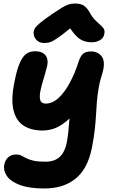

<svg xmlns="http://www.w3.org/2000/svg" viewBox="-20 -809 651 1090"><path d="M232 261Q145 261 92.5 241Q40 221 19 190Q-2 159 4 126Q10 98 27.5 83Q45 68 72 68Q89 68 100.5 74Q112 80 128 88.5Q144 97 169 103Q194 109 238 109Q273 109 297.5 96.5Q322 84 336.5 60.5Q351 37 358 5Q365 -32 368 -61.5Q371 -91 373 -119.5Q375 -148 378.5 -180Q382 -212 390 -252L441 -218Q411 -172 381 -142.5Q351 -113 323 -96.5Q295 -80 269.5 -74Q244 -68 223 -68Q156 -68 113 -96.5Q70 -125 56 -186Q42 -247 62 -343Q76 -417 93.5 -454.5Q111 -492 131.5 -505Q152 -518 178 -518Q209 -518 226 -506.5Q243 -495 248 -475.5Q253 -456 247 -432Q239 -398 227.5 -361.5Q216 -325 209.5 -293Q203 -261 208.5 -241Q214 -221 240 -221Q278 -221 313 -253.5Q348 -286 377 -340.5Q406 -395 426 -458Q436 -490 451.5 -503.5Q467 -517 496 -517Q516 -517 532 -509.5Q548 -502 558 -488Q568 -474 569.5 -452Q571 -430 563 -400Q547 -350 540 -309Q533 -268 530 -231Q527 -194 525 -156Q523 -118 518 -73Q513 -28 502 29Q489 94 464 138.5Q439 183 403 210Q367 237 324 249Q281 261 232 261ZM231 -565Q212 -565 198.5 -573Q185 -581 177.5 -595.5Q170 -610 171 -627Q172 -638 178.5 -649Q185 -660 207 -678.5Q229 -697 277 -730Q310 -752 331 -765Q352 -778 369 -783.5Q386 -789 406 -789Q438 -789 456 -777Q474 -765 488 -740Q504 -711 520.5 -694.5Q537 -678 550 -667Q563 -656 569.5 -645Q576 -634 572 -615Q568 -593 547.5 -581Q527 -569 502 -569Q473 -569 450 -578.5Q427 -588 405 -613Q383 -638 357 -682L418 -681Q367 -638 335.5 -614Q304 -590 285.5 -579.5Q267 -569 255 -567Q243 -565 231 -565Z"/></svg>

Font: Shantell Sans
Style: Bold Italic
Weight: 700
Italic angle: -11°
Designer: Stephen Nixon, Anya Danilova, Shantell Martin
Foundry: Arrow Type
Version: Version 1.011;[c5ecc13dd]